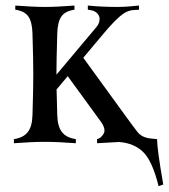

<svg xmlns="http://www.w3.org/2000/svg" viewBox="-20 -508 599 681"><path d="M244.1 -488.3V-473.6Q210.9 -468.8 197.5 -449.2Q184.1 -429.7 183.1 -388.2Q180.2 -294.4 180.2 -244.1V-243.2L320.8 -410.6Q331.1 -422.4 332.8 -435.1Q334.5 -447.8 329.1 -455.1Q319.8 -470.7 294.9 -473.1L291.5 -473.6V-488.3Q340.3 -483.4 397 -483.4Q427.7 -483.4 473.1 -488.3V-473.6L452.6 -472.2Q428.7 -470.7 404.3 -449.2Q379.9 -427.7 347.2 -388.7L275.4 -303.2L422.9 -100.1Q454.1 -57.1 467.8 -39.6Q483.9 -19.5 516.1 -16.6L537.1 -14.6Q537.1 20.5 559.1 146.5L542.5 152.3Q520.5 63.5 488.3 31.7Q456.5 0 402.8 -4.4Q359.9 -2.4 324.2 0V-14.6Q337.4 -17.1 347.2 -33.2Q357.4 -49.3 336.9 -77.6L220.2 -237.8L180.7 -190.9Q181.2 -171.9 183.1 -100.1Q184.1 -59.6 199.7 -39.6Q215.3 -19.5 249 -14.6V0Q185.5 -4.9 139.2 -4.9Q92.8 -4.9 29.3 0V-14.6Q63 -19.5 78.6 -39.6Q94.2 -59.6 95.2 -100.1Q98.1 -193.8 98.1 -244.1Q98.1 -294.4 95.2 -388.2Q94.2 -429.7 80.8 -449.2Q67.4 -468.8 34.2 -473.6V-488.3Q97.7 -483.4 139.2 -483.4Q180.7 -483.4 244.1 -488.3Z"/></svg>

Font: Flanker
Style: Regular
Weight: 400
Designer: Flanker
Foundry: Flanker
Version: Version 2.027